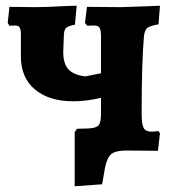

<svg xmlns="http://www.w3.org/2000/svg" viewBox="-20 -526 611 671"><path d="M534 -68 539 -60 532 1 422 0Q384 0 369 12.5Q354 25 347 60L337 118L241 125V-64L249 -76L287 -77Q315 -78 324 -87.5Q333 -97 333 -129V-184Q281 -172 236 -172Q152 -172 102.5 -213Q53 -254 53 -329V-407Q53 -423 48.5 -430Q44 -437 33 -437L13 -436L7 -446L13 -502L105 -501Q140 -501 213 -505L248 -506L242 -440Q217 -435 210 -427.5Q203 -420 203 -397L201 -344Q201 -304 219 -284Q237 -264 278 -259L333 -270V-397Q333 -421 328 -429Q323 -437 307 -437L285 -436L277 -446L284 -502L403 -501L490 -504L539 -506L534 -441Q504 -436 494.5 -428Q485 -420 483 -398Q475 -308 475 -129Q475 -92 482 -79Q489 -66 508 -66Q522 -66 534 -68Z"/></svg>

Font: Alegreya SC ExtraBold
Style: Regular
Weight: 800
Designer: Juan Pablo del Peral
Foundry: Huerta Tipografica
Version: Version 2.007; ttfautohint (v1.6)